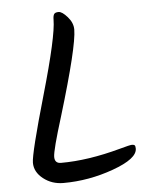

<svg xmlns="http://www.w3.org/2000/svg" viewBox="-51 -769 649 796"><g transform="rotate(-5 273.0 -371.0)"><path d="M281 -647Q281 -577 195 -293Q152 -155 152 -128Q152 -101 178 -101Q291 -101 426 -138Q469 -150 477.5 -150Q486 -150 489 -146.5Q492 -143 492 -133Q492 -91 389.5 -54Q287 -17 181 -17Q133 -17 97.5 -45Q62 -73 62 -111.5Q62 -150 130.5 -388Q199 -626 199 -695Q199 -711 203.5 -718Q208 -725 222.5 -725Q237 -725 259 -700Q281 -675 281 -647Z"/></g></svg>

Font: Kalam
Style: Regular
Weight: 400
Designer: Lipi Raval (Devanagari and Latin), Jonny Pinhorn (Latin)
Foundry: Indian Type Foundry
Version: Version 2.001;PS 1.0;hotconv 1.0.79;makeotf.lib2.5.61930; tt